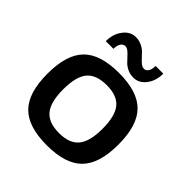

<svg xmlns="http://www.w3.org/2000/svg" viewBox="-193 -832 975 975"><g transform="rotate(45 295.0 -344.5)"><path d="M294.9 -509.8Q428.7 -509.8 489.3 -448.2Q549.8 -386.7 549.8 -250Q549.8 -113.3 489.3 -51.8Q428.7 9.8 294.9 9.8Q160.6 9.8 100.3 -51.8Q40 -113.3 40 -250Q40 -386.7 100.3 -448.2Q160.6 -509.8 294.9 -509.8ZM152.8 -250Q152.8 -159.2 186.3 -118.7Q219.7 -78.1 294.9 -78.1Q369.6 -78.1 402.8 -118.7Q436 -159.2 436 -250Q436 -340.8 402.8 -381.3Q369.6 -421.9 294.9 -421.9Q219.2 -421.9 186 -381.8Q152.8 -341.8 152.8 -250ZM132.8 -576.2Q132.8 -627.9 160.2 -663.6Q187.5 -699.2 226.1 -699.2Q249 -699.2 268.1 -690.4Q287.1 -681.6 300 -668.9Q313 -656.2 324 -643.8Q335 -631.3 346.4 -622.6Q357.9 -613.8 369.1 -613.8Q383.3 -613.8 392.1 -627.7Q400.9 -641.6 400.9 -666H456.1Q456.1 -613.8 429 -578.9Q401.9 -543.9 362.8 -543.9Q339.8 -543.9 320.8 -552.7Q301.8 -561.5 289.1 -574Q276.4 -586.4 265.4 -598.9Q254.4 -611.3 243.4 -620.1Q232.4 -628.9 221.2 -628.9Q206.5 -628.9 197.3 -615Q188 -601.1 188 -576.2Z"/></g></svg>

Font: Fivo Sans Modern Med
Style: Regular
Weight: 450
Designer: Alexander Slobzheninov
Foundry: Alexander Slobzheninov
Version: 1.0